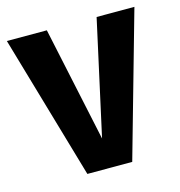

<svg xmlns="http://www.w3.org/2000/svg" viewBox="-87 -606 639 682"><g transform="rotate(-15 232.5 -265.0)"><path d="M317 0H152L-2 -530H145L235 -108L328 -530H467Z"/></g></svg>

Font: Fira Sans Condensed SemiBold
Style: Regular
Weight: 600
Width: 3
Designer: bBox Type GmbH & Carrois Corporate GbR & Edenspiekermann AG
Foundry: bBox Type GmbH & Carrois Corporate GbR & Edenspiekermann AG
Version: Version 4.301